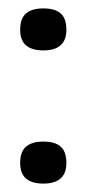

<svg xmlns="http://www.w3.org/2000/svg" viewBox="-20 -473 208 457"><path d="M83 -36Q56 -36 42 -48Q28 -60 28 -85Q28 -112 42 -124Q56 -136 83 -136Q111 -136 124.5 -124Q138 -112 138 -85Q138 -36 83 -36ZM83 -353Q56 -353 42 -365Q28 -377 28 -402Q28 -429 42 -441Q56 -453 83 -453Q111 -453 124.5 -441Q138 -429 138 -402Q138 -353 83 -353Z"/></svg>

Font: Bricolage Grotesque Light
Style: Regular
Weight: 300
Designer: Mathieu Triay
Foundry: Atelier Triay
Version: Version 1.000;gftools[0.9.30]